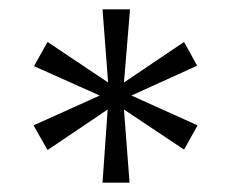

<svg xmlns="http://www.w3.org/2000/svg" viewBox="-20 -737 496 412"><path d="M200 -345 211 -502 82 -415 52 -468 194 -532 53 -595 82 -647 212 -560 200 -717H259L246 -560L375 -647L403 -596L262 -532L404 -468L375 -416L246 -502L258 -345Z"/></svg>

Font: DM Sans 36pt Light
Style: Regular
Weight: 300
Designer: Colophon Foundry, Jonny Pinhorn
Foundry: Colophon Foundry
Version: Version 4.004;gftools[0.9.30]